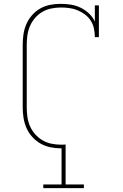

<svg xmlns="http://www.w3.org/2000/svg" viewBox="-20 -763 640 998"><path d="M205 215V196H300V8H297Q270 8 242.5 2.5Q215 -3 191 -16.5Q167 -30 148 -51Q129 -72 118 -97Q107 -122 102.5 -149.5Q98 -177 98 -205V-530Q98 -558 102 -585Q106 -612 117 -637.5Q128 -663 146.5 -684Q165 -705 188.5 -718.5Q212 -732 239.5 -737.5Q267 -743 294 -743Q321 -743 347.5 -739Q374 -735 398 -723.5Q422 -712 442 -693.5Q462 -675 473 -651V-735H494V-570H473Q473 -592 468.5 -614Q464 -636 452 -655Q440 -674 422 -687.5Q404 -701 383.5 -709.5Q363 -718 341 -721Q319 -724 297 -724Q272 -724 247 -719Q222 -714 200.5 -701.5Q179 -689 162.5 -670Q146 -651 136 -628Q126 -605 122.5 -580Q119 -555 119 -530V-205Q119 -180 122.5 -155Q126 -130 136 -107Q146 -84 163 -65Q180 -46 201.5 -33.5Q223 -21 247.5 -16Q272 -11 297 -11Q303 -11 309 -11Q315 -11 321 -12V196H416V215Z"/></svg>

Font: Iosevka HT Thin Extended
Style: Regular
Weight: 100
Width: 7
Monospace: yes
Designer: Belleve Invis
Foundry: Belleve Invis
Version: Version 32.3.0; ttfautohint (v1.8.4)